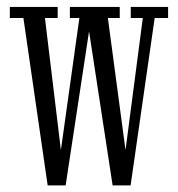

<svg xmlns="http://www.w3.org/2000/svg" viewBox="-20 -544 524 566"><path d="M312 2.5 236.5 -491H192V-523.5H333V-491H298L350 -101.5L401 -491H365.5V-523.5H475.5V-491H436L365 2.5ZM120.5 2.5 49 -491H9V-523.5H150V-491H112.5L159.5 -101.5L214 -491H186V-523.5H292.5V-491H248.5L173.5 2.5Z"/></svg>

Font: Imbue Thin 10pt Light
Style: Regular
Weight: 300
Version: Version 1.102